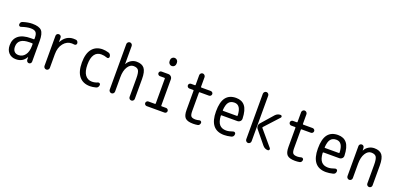

<svg xmlns="http://www.w3.org/2000/svg" viewBox="9 -1703 5483 2656"><g transform="rotate(20 2750.0 -375.0)"><path d="M304.7 -275.4Q134.8 -275.4 134.8 -150.4Q134.8 -105.5 157.2 -81.1Q179.7 -56.6 219.7 -56.6Q278.3 -56.6 315.4 -105Q352.5 -153.3 352.5 -240.2V-265.6Q352.5 -274.4 343.8 -275.4ZM205.1 9.8Q139.6 9.8 99.6 -31.7Q59.6 -73.2 59.6 -144.5Q59.6 -235.4 121.1 -285.2Q182.6 -335 304.7 -335H343.8Q352.5 -335 352.5 -342.8V-360.4Q352.5 -417 330.6 -439.9Q308.6 -462.9 254.9 -462.9Q200.2 -462.9 119.1 -435.5Q107.4 -430.7 96.2 -438.5Q85 -446.3 85 -459Q85 -497.1 119.1 -506.8Q193.4 -530.3 254.9 -530.3Q354.5 -530.3 392.1 -490.2Q429.7 -450.2 429.7 -339.8V-36.1Q429.7 -21.5 419.4 -10.7Q409.2 0 394 0Q378.9 0 368.7 -10.7Q358.4 -21.5 357.4 -36.1L356.4 -74.2Q356.4 -75.2 355.5 -75.2Q353.5 -75.2 352.5 -74.2Q305.7 9.8 205.1 9.8Z M650.4 0Q633.8 0 622.1 -11.7Q610.4 -23.4 610.4 -39.1V-482.4Q610.4 -498 621.1 -508.8Q631.8 -519.5 647.9 -519.5Q664.1 -519.5 674.8 -508.8Q685.5 -498 685.5 -482.4V-420.9Q685.5 -419.9 686.5 -419.9Q688.5 -419.9 689.5 -420.9Q751 -530.3 860.4 -530.3Q884.8 -530.3 896.5 -528.3Q911.1 -526.4 920.4 -513.7Q929.7 -501 929.7 -485.4Q929.7 -472.7 919.4 -464.4Q909.2 -456.1 896.5 -458Q878.9 -460.9 860.4 -460.9Q787.1 -460.9 738.3 -399.9Q689.5 -338.9 689.5 -240.2V-39.1Q689.5 -22.5 677.7 -11.2Q666 0 650.4 0Z M1294.9 9.8Q1193.4 9.8 1136.7 -57.6Q1080.1 -125 1080.1 -259.8Q1080.1 -393.6 1135.3 -461.9Q1190.4 -530.3 1290 -530.3Q1329.1 -530.3 1377.9 -516.6Q1394.5 -512.7 1404.8 -498Q1415 -483.4 1415 -464.8Q1415 -451.2 1403.8 -443.8Q1392.6 -436.5 1379.9 -442.4Q1338.9 -458 1294.9 -458Q1231.4 -458 1196.8 -408.2Q1162.1 -358.4 1162.1 -259.8Q1162.1 -159.2 1199.2 -108.9Q1236.3 -58.6 1299.8 -58.6Q1342.8 -58.6 1384.8 -77.1Q1396.5 -82 1408.2 -75.2Q1419.9 -68.4 1419.9 -54.7Q1419.9 -37.1 1410.2 -22Q1400.4 -6.8 1382.8 -2.9Q1334 9.8 1294.9 9.8Z M1570.3 -40V-710Q1570.3 -725.6 1582 -737.8Q1593.8 -750 1609.9 -750Q1626 -750 1637.7 -738.3Q1649.4 -726.6 1649.4 -710V-446.3Q1649.4 -445.3 1650.4 -445.3Q1652.3 -445.3 1652.3 -446.3Q1671.9 -484.4 1709 -507.3Q1746.1 -530.3 1790 -530.3Q1869.1 -530.3 1904.8 -484.9Q1940.4 -439.5 1940.4 -330.1V-38.1Q1940.4 -22.5 1929.2 -11.2Q1918 0 1901.9 0Q1885.7 0 1874.5 -11.2Q1863.3 -22.5 1863.3 -38.1V-311.5Q1863.3 -399.4 1843.3 -429.2Q1823.2 -459 1769.5 -459Q1719.7 -459 1684.6 -402.8Q1649.4 -346.7 1649.4 -252V-40Q1649.4 -23.4 1637.7 -11.7Q1626 0 1609.9 0Q1593.8 0 1582 -12.2Q1570.3 -24.4 1570.3 -40Z M2128.9 0Q2115.2 0 2105 -9.8Q2094.7 -19.5 2094.7 -33.7Q2094.7 -47.9 2105 -58.1Q2115.2 -68.4 2128.9 -68.4H2224.6Q2233.4 -68.4 2234.4 -76.2V-443.4Q2234.4 -452.1 2224.6 -452.1H2159.2Q2145.5 -452.1 2135.3 -461.9Q2125 -471.7 2125 -485.8Q2125 -500 2134.8 -509.8Q2144.5 -519.5 2159.2 -519.5H2258.8Q2282.2 -519.5 2299.3 -502.9Q2316.4 -486.3 2316.4 -462.9V-76.2Q2316.4 -68.4 2324.2 -68.4H2390.6Q2404.3 -68.4 2414.6 -58.1Q2424.8 -47.9 2424.8 -33.7Q2424.8 -19.5 2415 -9.8Q2405.3 0 2390.6 0ZM2213.9 -709Q2213.9 -730.5 2229 -745.1Q2244.1 -759.8 2265.1 -759.8Q2286.1 -759.8 2301.3 -745.1Q2316.4 -730.5 2316.4 -709V-691.4Q2316.4 -669.9 2301.3 -654.8Q2286.1 -639.6 2265.1 -639.6Q2244.1 -639.6 2229 -654.8Q2213.9 -669.9 2213.9 -691.4Z M2599.6 -430.7Q2585.9 -430.7 2575.7 -441.4Q2565.4 -452.1 2565.4 -466.3Q2565.4 -480.5 2575.7 -490.2Q2585.9 -500 2599.6 -500H2656.2Q2665 -500 2665 -508.8V-650.4Q2665 -667 2676.8 -678.7Q2688.5 -690.4 2704.1 -690.4Q2719.7 -690.4 2731.9 -678.2Q2744.1 -666 2744.1 -650.4V-508.8Q2744.1 -500 2752.9 -500H2889.6Q2903.3 -500 2914.1 -490.2Q2924.8 -480.5 2924.8 -466.3Q2924.8 -452.1 2914.6 -441.4Q2904.3 -430.7 2889.6 -430.7H2752.9Q2744.1 -430.7 2744.1 -421.9V-150.4Q2744.1 -94.7 2760.7 -75.7Q2777.3 -56.6 2825.2 -56.6Q2850.6 -56.6 2881.8 -65.4Q2894.5 -68.4 2904.8 -60.5Q2915 -52.7 2915 -40Q2915 -24.4 2906.2 -11.7Q2897.5 1 2881.8 3.9Q2848.6 9.8 2815.4 9.8Q2731.4 9.8 2698.2 -22.5Q2665 -54.7 2665 -139.6V-421.9Q2665 -430.7 2656.2 -430.7Z M3254.9 -460.9Q3200.2 -460.9 3171.9 -426.3Q3143.6 -391.6 3137.7 -307.6Q3137.7 -299.8 3146.5 -299.8H3346.7Q3355.5 -299.8 3356.4 -307.6Q3351.6 -460.9 3254.9 -460.9ZM3269.5 9.8Q3054.7 9.8 3054.7 -259.8Q3054.7 -400.4 3105 -465.3Q3155.3 -530.3 3254.9 -530.3Q3340.8 -530.3 3385.7 -473.6Q3430.7 -417 3434.6 -291Q3435.5 -266.6 3418.5 -250.5Q3401.4 -234.4 3377 -234.4H3146.5Q3138.7 -234.4 3137.7 -224.6Q3142.6 -136.7 3176.8 -97.7Q3210.9 -58.6 3275.4 -58.6Q3316.4 -58.6 3373 -79.1Q3386.7 -84 3398.4 -76.7Q3410.2 -69.3 3410.2 -54.7Q3410.2 -13.7 3373 -3.9Q3314.5 9.8 3269.5 9.8Z M3835 -485.4Q3867.2 -520.5 3913.1 -519.5Q3925.8 -519.5 3931.2 -507.3Q3936.5 -495.1 3927.7 -485.4L3736.3 -276.4Q3732.4 -270.5 3736.3 -263.7L3928.7 -36.1Q3937.5 -26.4 3931.6 -13.2Q3925.8 0 3912.1 0Q3866.2 0 3835 -37.1L3680.7 -225.6Q3665 -244.1 3665.5 -269Q3666 -293.9 3682.6 -311.5ZM3580.1 -40V-710Q3580.1 -725.6 3591.8 -737.8Q3603.5 -750 3619.6 -750Q3635.7 -750 3647.5 -738.3Q3659.2 -726.6 3659.2 -710V-40Q3659.2 -23.4 3647.5 -11.7Q3635.7 0 3619.6 0Q3603.5 0 3591.8 -12.2Q3580.1 -24.4 3580.1 -40Z M4099.6 -430.7Q4085.9 -430.7 4075.7 -441.4Q4065.4 -452.1 4065.4 -466.3Q4065.4 -480.5 4075.7 -490.2Q4085.9 -500 4099.6 -500H4156.2Q4165 -500 4165 -508.8V-650.4Q4165 -667 4176.8 -678.7Q4188.5 -690.4 4204.1 -690.4Q4219.7 -690.4 4231.9 -678.2Q4244.1 -666 4244.1 -650.4V-508.8Q4244.1 -500 4252.9 -500H4389.6Q4403.3 -500 4414.1 -490.2Q4424.8 -480.5 4424.8 -466.3Q4424.8 -452.1 4414.6 -441.4Q4404.3 -430.7 4389.6 -430.7H4252.9Q4244.1 -430.7 4244.1 -421.9V-150.4Q4244.1 -94.7 4260.7 -75.7Q4277.3 -56.6 4325.2 -56.6Q4350.6 -56.6 4381.8 -65.4Q4394.5 -68.4 4404.8 -60.5Q4415 -52.7 4415 -40Q4415 -24.4 4406.2 -11.7Q4397.5 1 4381.8 3.9Q4348.6 9.8 4315.4 9.8Q4231.4 9.8 4198.2 -22.5Q4165 -54.7 4165 -139.6V-421.9Q4165 -430.7 4156.2 -430.7Z M4754.9 -460.9Q4700.2 -460.9 4671.9 -426.3Q4643.6 -391.6 4637.7 -307.6Q4637.7 -299.8 4646.5 -299.8H4846.7Q4855.5 -299.8 4856.4 -307.6Q4851.6 -460.9 4754.9 -460.9ZM4769.5 9.8Q4554.7 9.8 4554.7 -259.8Q4554.7 -400.4 4605 -465.3Q4655.3 -530.3 4754.9 -530.3Q4840.8 -530.3 4885.7 -473.6Q4930.7 -417 4934.6 -291Q4935.5 -266.6 4918.5 -250.5Q4901.4 -234.4 4877 -234.4H4646.5Q4638.7 -234.4 4637.7 -224.6Q4642.6 -136.7 4676.8 -97.7Q4710.9 -58.6 4775.4 -58.6Q4816.4 -58.6 4873 -79.1Q4886.7 -84 4898.4 -76.7Q4910.2 -69.3 4910.2 -54.7Q4910.2 -13.7 4873 -3.9Q4814.5 9.8 4769.5 9.8Z M5070.3 -40V-483.4Q5070.3 -498 5081.1 -508.8Q5091.8 -519.5 5107.4 -519.5Q5123 -519.5 5133.3 -509.3Q5143.6 -499 5144.5 -483.4L5146.5 -446.3Q5146.5 -445.3 5147.5 -445.3Q5149.4 -445.3 5149.4 -446.3Q5168 -484.4 5206.5 -507.3Q5245.1 -530.3 5290 -530.3Q5369.1 -530.3 5404.8 -484.9Q5440.4 -439.5 5440.4 -330.1V-38.1Q5440.4 -22.5 5429.2 -11.2Q5418 0 5401.9 0Q5385.7 0 5374.5 -11.2Q5363.3 -22.5 5363.3 -38.1V-311.5Q5363.3 -399.4 5343.3 -429.2Q5323.2 -459 5269.5 -459Q5219.7 -459 5184.6 -402.8Q5149.4 -346.7 5149.4 -252V-40Q5149.4 -23.4 5137.7 -11.7Q5126 0 5109.9 0Q5093.8 0 5082 -12.2Q5070.3 -24.4 5070.3 -40Z"/></g></svg>

Font: Rounded Mgen+ 2m regular
Style: Regular
Weight: 400
Designer: [Source Han Sans]
Ryoko NISHIZUKA  (kana & ideographs); Paul D. Hunt (Latin, Greek & Cyrillic); Wenlong ZHANG  (bopomofo
Version: Version 1.059.20150602